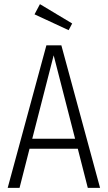

<svg xmlns="http://www.w3.org/2000/svg" viewBox="-20 -903 518 923"><path d="M402 0 354 -188H122L74 0H17L203 -685H275L461 0ZM135 -236H341L238 -637ZM172 -883 327 -790 310 -758 146 -834Z"/></svg>

Font: Fira Sans Extra Condensed Light
Style: Regular
Weight: 300
Width: 1
Designer: Carrois Corporate & Edenspiekermann AG
Foundry: Carrois Corporate GbR & Edenspiekermann AG
Version: Version 4.203